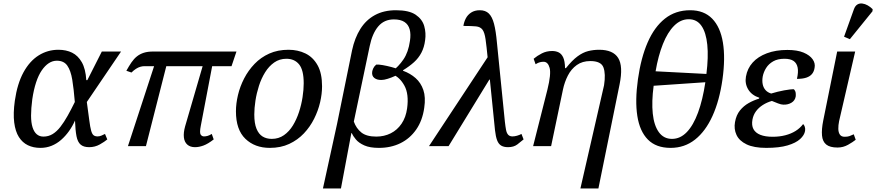

<svg xmlns="http://www.w3.org/2000/svg" viewBox="-20 -828 4965 1088"><path d="M209 10Q169 10 138 -5Q107 -20 87 -51.5Q67 -83 60.5 -134Q54 -185 64 -257Q78 -354 113 -418Q148 -482 199 -514Q250 -546 311 -546Q355 -546 388.5 -529.5Q422 -513 443.5 -475.5Q465 -438 469 -374H475L557 -536H666L472 -250Q481 -185 486 -146Q491 -107 496.5 -87.5Q502 -68 510.5 -61.5Q519 -55 533 -55Q544 -55 554.5 -59.5Q565 -64 575 -69L588 -38Q573 -25 545.5 -9.5Q518 6 485 6Q454 6 437 -8.5Q420 -23 413.5 -56Q407 -89 405 -145Q391 -113 371 -85Q351 -57 326.5 -35.5Q302 -14 272.5 -2Q243 10 209 10ZM226 -54Q255 -54 278.5 -68.5Q302 -83 322.5 -109.5Q343 -136 363 -171.5Q383 -207 404 -250Q398 -324 389.5 -376Q381 -428 361.5 -456Q342 -484 302 -484Q278 -484 256.5 -470Q235 -456 216.5 -429Q198 -402 184.5 -361Q171 -320 163 -266Q156 -213 156 -173Q156 -133 164.5 -106.5Q173 -80 188.5 -67Q204 -54 226 -54Z M725 -417 696 -427Q711 -454 725 -474.5Q739 -495 756 -508.5Q773 -522 795 -529Q817 -536 847 -536H1320L1292 -453H798Q787 -453 775 -449.5Q763 -446 750.5 -438Q738 -430 725 -417ZM1085 6Q1058 6 1041.5 -8.5Q1025 -23 1022 -49.5Q1019 -76 1029 -112L1137 -483H1188L1118 -116Q1110 -76 1117 -65.5Q1124 -55 1136 -55Q1146 -55 1156.5 -58Q1167 -61 1180 -69L1191 -38Q1159 -13 1133.5 -3.5Q1108 6 1085 6ZM705 0 863 -483H930L807 0Z M1509 10Q1424 10 1370.5 -41.5Q1317 -93 1317 -197Q1317 -241 1328.5 -289.5Q1340 -338 1363.5 -383.5Q1387 -429 1422.5 -466Q1458 -503 1506 -524.5Q1554 -546 1615 -546Q1668 -546 1711 -525Q1754 -504 1779.5 -458.5Q1805 -413 1805 -339Q1805 -296 1794 -248.5Q1783 -201 1760 -155Q1737 -109 1702 -72Q1667 -35 1619 -12.5Q1571 10 1509 10ZM1520 -41Q1559 -41 1589 -62Q1619 -83 1640 -117.5Q1661 -152 1674.5 -193.5Q1688 -235 1694.5 -277.5Q1701 -320 1701 -356Q1701 -431 1675 -463Q1649 -495 1603 -495Q1564 -495 1534 -474Q1504 -453 1482.5 -418.5Q1461 -384 1447.5 -342Q1434 -300 1427.5 -257.5Q1421 -215 1421 -179Q1421 -129 1433.5 -98.5Q1446 -68 1468 -54.5Q1490 -41 1520 -41Z M1810 240 1890 -126 1975 -543Q1990 -613 2022 -664Q2054 -715 2104.5 -742.5Q2155 -770 2224 -770Q2298 -770 2335.5 -744.5Q2373 -719 2384 -680Q2395 -641 2389 -600Q2384 -560 2368 -529.5Q2352 -499 2326 -475.5Q2300 -452 2264 -430V-427Q2305 -412 2335 -385.5Q2365 -359 2379 -318Q2393 -277 2384 -217Q2374 -145 2338.5 -94Q2303 -43 2249 -16.5Q2195 10 2127 10Q2076 10 2044.5 -4Q2013 -18 1996.5 -38Q1980 -58 1973 -74H1971L1912 240ZM2112 -54Q2157 -54 2194 -72.5Q2231 -91 2255.5 -127Q2280 -163 2287 -214Q2298 -295 2271.5 -343Q2245 -391 2204 -407L2202 -424Q2238 -450 2266 -491Q2294 -532 2303 -596Q2309 -634 2301.5 -661.5Q2294 -689 2272 -703.5Q2250 -718 2212 -718Q2157 -718 2123.5 -678.5Q2090 -639 2075 -567L1985 -139Q1999 -100 2028 -77Q2057 -54 2112 -54ZM2143 -375Q2117 -374 2101.5 -386Q2086 -398 2089 -421Q2090 -429 2095 -440.5Q2100 -452 2112 -462Q2126 -463 2149 -459Q2172 -455 2198.5 -448Q2225 -441 2247 -432L2244 -411Q2237 -406 2217.5 -397Q2198 -388 2177 -381.5Q2156 -375 2143 -375Z M2859 6Q2835 6 2820 -3Q2805 -12 2797 -33Q2789 -54 2785 -90L2744 -495Q2737 -567 2731.5 -605.5Q2726 -644 2714 -660Q2702 -676 2677.5 -678.5Q2653 -681 2606 -681Q2609 -703 2619.5 -723.5Q2630 -744 2650 -757Q2670 -770 2699 -770Q2731 -770 2750 -751.5Q2769 -733 2779.5 -693Q2790 -653 2796 -586L2841 -138Q2844 -111 2847.5 -92.5Q2851 -74 2859.5 -64.5Q2868 -55 2884 -55Q2896 -55 2910 -59Q2924 -63 2935 -69L2947 -38Q2932 -25 2911.5 -9.5Q2891 6 2859 6ZM2411 0 2754 -520 2760 -377H2753L2522 0Z M3269 240 3403 -345Q3413 -410 3399.5 -446Q3386 -482 3325 -482Q3280 -482 3248.5 -459.5Q3217 -437 3198 -400Q3179 -363 3170 -320L3103 0H3001L3082 -320Q3104 -409 3094.5 -443.5Q3085 -478 3060 -478Q3051 -478 3040 -475.5Q3029 -473 3015 -464L3004 -495Q3024 -512 3050.5 -525.5Q3077 -539 3109 -539Q3130 -539 3146 -531Q3162 -523 3171.5 -502.5Q3181 -482 3182 -442H3187Q3222 -486 3252.5 -508.5Q3283 -531 3313 -538.5Q3343 -546 3375 -546Q3454 -546 3483 -499.5Q3512 -453 3491 -350L3371 240Z M3780 10Q3698 10 3651.5 -37Q3605 -84 3591.5 -171Q3578 -258 3595 -379Q3612 -500 3650 -587.5Q3688 -675 3748 -722.5Q3808 -770 3891 -770Q3969 -770 4015.5 -722.5Q4062 -675 4076.5 -587Q4091 -499 4074 -378Q4057 -258 4017.5 -171Q3978 -84 3918.5 -37Q3859 10 3780 10ZM3788 -41Q3835 -41 3872 -79.5Q3909 -118 3935.5 -190Q3962 -262 3977 -362L3684 -342Q3672 -252 3679 -184.5Q3686 -117 3713.5 -79Q3741 -41 3788 -41ZM3983 -409Q3995 -505 3988 -574.5Q3981 -644 3955 -681.5Q3929 -719 3883 -719Q3837 -719 3800 -682Q3763 -645 3736.5 -578.5Q3710 -512 3695 -424Z M4322 10Q4252 10 4210.5 -10Q4169 -30 4153.5 -63.5Q4138 -97 4145 -136Q4152 -176 4173 -202Q4194 -228 4222.5 -244Q4251 -260 4281 -269L4283 -274Q4240 -288 4220 -321Q4200 -354 4207 -394Q4215 -440 4245 -473.5Q4275 -507 4325.5 -526Q4376 -545 4442 -545Q4498 -545 4533.5 -530Q4569 -515 4585 -492Q4601 -469 4596 -444Q4593 -423 4581.5 -409Q4570 -395 4549 -388Q4528 -381 4496 -381Q4505 -420 4500 -445Q4495 -470 4477 -482.5Q4459 -495 4425 -495Q4387 -495 4361.5 -480.5Q4336 -466 4321.5 -443Q4307 -420 4302 -394Q4298 -370 4302 -350.5Q4306 -331 4318 -317.5Q4330 -304 4350 -298Q4386 -309 4423.5 -316Q4461 -323 4479 -322Q4488 -312 4489 -300.5Q4490 -289 4489 -281Q4485 -258 4465 -246Q4445 -234 4419 -235Q4407 -235 4389 -242Q4371 -249 4354 -256Q4326 -248 4302.5 -233Q4279 -218 4264 -197.5Q4249 -177 4244 -151Q4238 -118 4249.5 -96.5Q4261 -75 4288.5 -64Q4316 -53 4358 -53Q4397 -53 4430 -61.5Q4463 -70 4488.5 -86Q4514 -102 4531 -125Q4537 -120 4540.5 -109.5Q4544 -99 4542 -86Q4538 -62 4514 -40Q4490 -18 4443 -4Q4396 10 4322 10Z M4726 8Q4683 8 4662 -9Q4641 -26 4638 -60.5Q4635 -95 4645 -145L4724 -536H4826L4735 -142Q4730 -118 4730.5 -97.5Q4731 -77 4739.5 -65Q4748 -53 4766 -53Q4783 -53 4793 -56.5Q4803 -60 4818 -67L4829 -36Q4813 -23 4785.5 -7.5Q4758 8 4726 8ZM4796 -606 4763 -620 4819 -776Q4826 -795 4838.5 -802.5Q4851 -810 4866.5 -808Q4882 -806 4897 -797.5Q4912 -789 4925 -776L4924 -764Z"/></svg>

Font: Noto Serif
Style: Italic
Weight: 400
Italic angle: -12°
Designer: Monotype Design Team
Foundry: Monotype Imaging Inc.
Version: Version 2.013